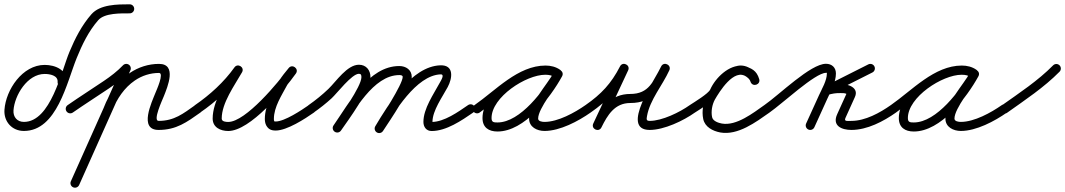

<svg xmlns="http://www.w3.org/2000/svg" viewBox="-27 -582 4943 891"><path d="M259.8 -179.4C271.4 -178.6 281.4 -187.3 282.3 -198.9C286.3 -257.3 229.7 -280.8 180.3 -280.8C77.3 -280.8 0.2 -165.7 -6.3 -72.7C-10.1 -18 28.4 25.7 83.9 25.7C237.2 25.7 283.2 -199.8 328.6 -312C354 -374.5 384 -437.1 428.8 -488.2C458.8 -522.5 534.3 -519.8 574.9 -520C586.5 -520 595.9 -529.4 595.8 -541C595.8 -552.6 586.4 -562 574.8 -562C574.8 -562 574.8 -562 574.8 -562C518.4 -561.8 437.8 -562.2 397.2 -515.8C352.6 -465 321.5 -404 295.6 -342C257.3 -250.6 208.3 -16.3 83.9 -16.3C52.7 -16.3 33.5 -39.1 35.6 -69.7C40.6 -140.2 100.1 -238.8 180.3 -238.8C203.1 -238.8 242.5 -232.6 240.4 -201.8C239.5 -190.2 248.3 -180.2 259.8 -179.4Z M281.8 -65C288.4 -55.5 301.5 -53.1 311 -59.8C366.2 -98.2 423 -134.2 478.8 -171.8C513.1 -195.1 545.4 -219.9 574.2 -250C582.2 -258.3 581.9 -271.6 573.5 -279.7C565.1 -287.7 551.8 -287.4 543.8 -279C543.8 -279 543.8 -279 543.8 -279C517.2 -251.1 487.1 -228.2 455.2 -206.6C399.4 -168.8 342.4 -132.8 287 -94.2C277.5 -87.6 275.1 -74.5 281.8 -65ZM567.6 -283.7C557 -288.4 544.6 -283.6 539.8 -273C460.5 -95.6 381.2 81.9 301.8 259.4C297.1 270 301.8 282.4 312.4 287.2C323 291.9 335.4 287.2 340.2 276.6C340.2 276.6 340.2 276.6 340.2 276.6C419.5 99.1 498.8 -78.4 578.2 -255.9C582.9 -266.5 578.2 -278.9 567.6 -283.7ZM494.6 -69.4C494.6 -69.4 494.6 -69.4 494.6 -69.4C515.5 -123.7 550.1 -175.2 598.6 -208.3C631.9 -231.1 670.6 -243.5 711 -243.5C735.9 -243.5 699 -162.8 694.8 -152.2C677.1 -107.6 615.5 21 709 21C791.7 21 839.9 -15.2 903.1 -59.8C912.6 -66.5 914.8 -79.6 908.2 -89.1C901.5 -98.6 888.4 -100.8 878.9 -94.2C878.9 -94.2 878.9 -94.2 878.9 -94.2C823.3 -54.9 781.9 -21 709 -21C681 -21 725.9 -116.9 733.8 -136.7C750.4 -178.5 795.5 -285.5 711 -285.5C662.2 -285.5 615.2 -270.5 574.9 -243C519.3 -205.1 479.4 -146.8 455.4 -84.6C451.2 -73.7 456.6 -61.6 467.4 -57.4C478.3 -53.2 490.4 -58.6 494.6 -69.4Z M872.7 -65.1C879.3 -55.5 892.3 -53.1 901.9 -59.7C974.9 -109.9 1043.6 -172.4 1095.1 -244.8C1102.8 -255.7 1097.3 -267.1 1088.1 -272.9C1079 -278.7 1066.3 -278.9 1059.8 -267.4C1020 -197.6 959.9 -113.7 959.9 -31.7C959.9 9.3 996.5 25.9 1032.2 25.9C1133.8 25.9 1290.9 -163.1 1346.1 -240.8C1354 -251.9 1349.9 -263.6 1341.6 -269.8C1333.4 -276 1321.1 -276.7 1312.6 -266.1C1297.5 -247.2 1280.7 -228.4 1268.8 -207.4C1268.8 -207.4 1268.7 -207.3 1268.6 -207.2C1268.5 -207 1268.5 -206.9 1268.5 -206.9C1239.4 -152.5 1202 -93.8 1202 -30.3C1202 -20.1 1203.6 -9.6 1208.3 -0.4C1208.3 -0.4 1208.4 -0.3 1208.5 -0.1C1208.5 0 1208.6 0.2 1208.6 0.2C1218.3 17.5 1231.1 23.8 1252.4 23.8C1304.8 23.8 1388.7 -30.8 1430 -59.8C1439.5 -66.5 1441.9 -79.5 1435.2 -89C1428.5 -98.5 1415.5 -100.9 1406 -94.2C1406 -94.2 1406 -94.2 1406 -94.2C1373.2 -71.2 1293.6 -18.2 1252.4 -18.2C1249.9 -18.2 1247.4 -18.3 1245.1 -18.8C1243.1 -19.2 1246.3 -17.7 1247.1 -16.5C1247.9 -15.3 1245.7 -19.6 1245.4 -20.2C1245.4 -20.2 1245.4 -20 1245.5 -19.9C1245.6 -19.7 1245.7 -19.6 1245.7 -19.6C1244.1 -22.7 1244 -26.9 1244 -30.3C1244 -85.5 1280.1 -139.5 1305.5 -187.1C1305.5 -187.1 1305.5 -187 1305.4 -186.8C1305.3 -186.7 1305.2 -186.6 1305.2 -186.6C1316.1 -205.6 1331.8 -222.7 1345.4 -239.9C1353.9 -250.6 1349.5 -262.4 1340.9 -268.9C1332.4 -275.3 1319.8 -276.3 1311.9 -265.2C1267.1 -202.1 1113.1 -16.1 1032.2 -16.1C1021.6 -16.1 1001.9 -17.3 1001.9 -31.7C1001.9 -104.3 1060.7 -184.2 1096.2 -246.6C1102.8 -258.2 1097.8 -269.2 1089.3 -274.7C1080.7 -280.1 1068.6 -280 1060.9 -269.2C1012.2 -200.8 947 -141.7 878.1 -94.3C868.5 -87.7 866.1 -74.7 872.7 -65.1Z M1399.8 -65C1406.4 -55.5 1419.5 -53.1 1429 -59.8C1458 -80 1485.8 -102 1511.9 -125.8C1535.9 -147.7 1605.6 -239.6 1638.6 -239.6C1648.5 -239.6 1650.2 -233.1 1650.2 -224C1650.2 -179.8 1548.9 -40.3 1520.8 0C1514.1 9.5 1516.5 22.6 1526 29.2C1535.5 35.9 1548.6 33.5 1555.2 24C1555.2 24 1555.2 24 1555.2 24C1590.8 -27 1692.2 -164.3 1692.2 -224C1692.2 -256.3 1672.3 -281.6 1638.6 -281.6C1583.8 -281.6 1533.2 -204.1 1497.2 -169.5C1468.5 -142 1437.6 -117 1405 -94.2C1395.5 -87.6 1393.1 -74.5 1399.8 -65ZM1555.2 24C1555.2 24 1555.2 24 1555.2 24C1617.4 -65.1 1704.7 -233.6 1826.1 -233.6C1832.1 -233.6 1841.8 -232.9 1841.8 -225.1C1841.8 -190.6 1740.2 -35.5 1715.4 2.5C1709.1 12.2 1711.8 25.3 1721.5 31.6C1731.2 37.9 1744.3 35.2 1750.6 25.5C1750.6 25.5 1750.6 25.5 1750.6 25.5C1784.3 -26.3 1883.8 -169 1883.8 -225.1C1883.8 -257.9 1856.4 -275.6 1826.1 -275.6C1683.6 -275.6 1592.7 -103.2 1520.8 0C1514.1 9.5 1516.5 22.6 1526 29.2C1535.5 35.9 1548.6 33.5 1555.2 24ZM1721.9 32.6C1731.8 38.5 1744.7 35.3 1750.7 25.3C1801.3 -59.5 1904 -232.8 2017.7 -236.9C2038.4 -237.6 2019.4 -208.5 2013.7 -197.9C1984.7 -144 1937.9 -78.1 1937.9 -16.1C1937.9 7 1951.3 26 1976 26C2044.4 26 2114.9 -22.6 2168.9 -59.7C2178.5 -66.3 2180.9 -79.3 2174.3 -88.9C2167.7 -98.5 2154.7 -100.9 2145.1 -94.3C2099.5 -62.9 2034.2 -16 1976 -16C1975.4 -16 1978 -15 1978.7 -14.4C1981.1 -12.3 1979.9 -10.2 1979.9 -16.1C1979.9 -68.9 2025.6 -131.2 2050.7 -178.1C2072.2 -218.1 2081.8 -281.2 2016.3 -278.9C1882.6 -274.1 1774.8 -97.1 1714.6 3.8C1708.7 13.7 1711.9 26.6 1721.9 32.6Z M2169.8 -65C2176.4 -55.5 2189.5 -53.1 2199 -59.8C2289 -122.3 2389.9 -235.8 2504.6 -235.8C2519.6 -235.8 2535.4 -232.8 2547.8 -223.9C2558.6 -216.2 2570.1 -221.6 2576 -230.7C2581.8 -239.8 2582.1 -252.5 2570.5 -259.2C2548.2 -272.1 2529.7 -277.1 2503.3 -277.1C2390 -277.1 2212.1 -155.6 2212.1 -34.2C2212.1 9.6 2241 28.3 2281.7 28.3C2406.8 28.3 2527.3 -129 2581.4 -227.9C2588.1 -240.2 2582.3 -251.4 2573.1 -256.4C2563.9 -261.5 2551.3 -260.4 2544.6 -248.1C2510.3 -185.6 2428.3 -101.5 2428.3 -31.6C2428.3 8 2465.3 25.7 2500 25.7C2571.7 25.7 2656.6 -19.6 2714 -59.8C2723.5 -66.5 2725.9 -79.5 2719.2 -89C2712.5 -98.5 2699.5 -100.9 2690 -94.2C2640.1 -59.3 2562.4 -16.3 2500 -16.3C2490.5 -16.3 2470.3 -18.3 2470.3 -31.6C2470.3 -79.6 2554.3 -178.4 2581.4 -227.9C2588.1 -240.2 2582.3 -251.4 2573.1 -256.4C2563.9 -261.5 2551.3 -260.4 2544.6 -248.1C2499 -164.9 2388 -13.7 2281.7 -13.7C2263.9 -13.7 2254.1 -14.7 2254.1 -34.2C2254.1 -131.4 2414 -235.1 2503.3 -235.1C2522.5 -235.1 2533.7 -232 2549.5 -222.8C2561 -216.1 2572.1 -221.1 2577.6 -229.6C2583.1 -238.2 2583.1 -250.3 2572.2 -258.1C2552.6 -272.1 2528.5 -277.8 2504.6 -277.8C2376.7 -277.8 2273.9 -162.9 2175 -94.2C2165.5 -87.6 2163.1 -74.5 2169.8 -65Z M2684.8 -65C2691.4 -55.5 2704.5 -53.1 2714 -59.8C2792.6 -114.4 2843.6 -168.8 2887.7 -254.9C2894 -267.2 2887.4 -278 2877.9 -282.7C2868.4 -287.3 2855.8 -285.8 2850 -273.4C2808.7 -185.2 2767.5 -97.1 2726.2 -8.9C2720.3 3.6 2726.7 14.4 2736.1 18.9C2745.5 23.4 2757.9 21.7 2764 9.3C2792.4 -48.1 2825.6 -104 2898 -104C3004.4 -104 3033.5 -170.3 3078.5 -254.6C3084.9 -266.5 3078.3 -277.4 3068.7 -282.1C3059.1 -286.8 3046.5 -285.5 3040.9 -273.2C3013.5 -212.9 2848.4 21 2988 21C3054.7 21 3144.2 -21.4 3198.2 -59.9C3207.6 -66.6 3209.8 -79.7 3203.1 -89.2C3196.4 -98.6 3183.3 -100.8 3173.8 -94.1C3173.8 -94.1 3173.8 -94.1 3173.8 -94.1C3127.2 -60.9 3045.6 -21 2988 -21C2971.9 -21 2972.9 -28.7 2975.5 -43.2C2988.8 -119 3047.3 -185.7 3079.1 -255.8C3084.7 -268.1 3078.5 -278.8 3069.3 -283.3C3060.1 -287.9 3047.9 -286.3 3041.5 -274.4C3004.5 -205.1 2985.1 -146 2898 -146C2807.6 -146 2762.4 -82 2726.4 -9.3C2720.2 3.1 2726.8 13.9 2736.3 18.5C2745.8 23.1 2758.4 21.4 2764.2 8.9C2805.5 -79.3 2846.8 -167.4 2888 -255.6C2893.8 -268 2887.6 -278.8 2878.2 -283.3C2868.9 -287.9 2856.6 -286.3 2850.3 -274C2809.3 -194 2763.1 -145 2690 -94.2C2680.5 -87.6 2678.1 -74.5 2684.8 -65Z M3168.4 -65.5C3174.7 -55.8 3187.8 -53.1 3197.5 -59.4C3227.5 -79 3292.8 -117 3307.2 -149.5C3323.5 -186.2 3371.3 -239.6 3415.9 -235.1C3416 -235.1 3415 -235.3 3414.1 -235.4C3413.2 -235.6 3412.3 -235.8 3412.4 -235.8C3433.9 -229.8 3448.5 -228.3 3455.8 -203.1C3459.7 -190.1 3471.9 -187 3482.1 -190.3C3492.3 -193.6 3500.4 -203.4 3495.7 -216.1C3491.9 -226.8 3487.3 -235.5 3479.6 -244C3479.6 -244.1 3479.4 -244.3 3479.2 -244.4C3479 -244.6 3478.9 -244.8 3478.8 -244.8C3473.2 -250.5 3467.4 -256 3460.6 -260.5C3460.6 -260.5 3460.8 -260.4 3461 -260.2C3461.2 -260.1 3461.4 -260 3461.4 -260C3374.9 -322.9 3290.6 -204.2 3253.8 -140.5C3253.8 -140.5 3253.7 -140.4 3253.7 -140.3C3253.6 -140.1 3253.5 -140 3253.5 -140C3236.1 -107.8 3228.9 -65.7 3236.4 -29.7C3244.2 7.5 3280.7 26 3315 32.6C3315 32.6 3315.1 32.6 3315.2 32.6C3315.2 32.7 3315.3 32.7 3315.3 32.7C3397.6 47.4 3480.9 -15.4 3544.1 -59.8C3553.6 -66.5 3555.9 -79.6 3549.2 -89.1C3542.5 -98.6 3529.4 -100.9 3519.9 -94.2C3468.6 -58.1 3390.7 3.5 3322.7 -8.7C3322.7 -8.7 3322.8 -8.7 3322.8 -8.6C3322.9 -8.6 3323 -8.6 3323 -8.6C3307 -11.7 3281.5 -19.7 3277.6 -38.3C3272 -64.6 3277.7 -96.5 3290.5 -120C3290.5 -120 3290.4 -119.9 3290.3 -119.7C3290.3 -119.6 3290.2 -119.5 3290.2 -119.5C3311.2 -155.8 3379.4 -267.6 3436.6 -226C3436.7 -226 3436.8 -225.9 3437 -225.8C3437.2 -225.7 3437.3 -225.5 3437.4 -225.5C3441.7 -222.6 3445.5 -218.8 3449.2 -215.2C3449.2 -215.1 3449 -215.3 3448.8 -215.6C3448.6 -215.8 3448.4 -216 3448.4 -216C3452.5 -211.4 3454.3 -207.4 3456.3 -201.9C3460.9 -189.1 3472.7 -185.9 3482.5 -189C3492.3 -192.2 3500 -201.9 3496.2 -214.9C3484.3 -255.2 3460.1 -266 3423.6 -276.2C3423.6 -276.2 3422.7 -276.4 3421.9 -276.6C3421 -276.7 3420.1 -276.9 3420.1 -276.9C3356.1 -283.3 3292.8 -220.7 3268.8 -166.5C3260.5 -147.7 3196 -108.6 3174.5 -94.6C3164.8 -88.3 3162.1 -75.2 3168.4 -65.5Z M3514.7 -65.1C3521.3 -55.5 3534.4 -53.1 3543.9 -59.7C3603.5 -100.9 3755.7 -244 3806 -244C3811.3 -244 3810.2 -245.8 3810.2 -241C3810.2 -208.1 3787.5 -170.6 3773.9 -140.7C3753.9 -96.7 3733.9 -52.7 3713.9 -8.7C3709.1 1.9 3713.8 14.3 3724.3 19.1C3734.9 23.9 3747.3 19.2 3752.1 8.7C3772.1 -35.3 3792.1 -79.3 3812.1 -123.3C3828.5 -159.4 3852.2 -200.8 3852.2 -241C3852.2 -268.7 3833.4 -286 3806 -286C3734.5 -286 3590 -142.7 3520.1 -94.3C3510.5 -87.7 3508.1 -74.6 3514.7 -65.1ZM4002.5 -283.2C4002.5 -283.2 4002.5 -283.2 4002.5 -283.2C3934.2 -248.8 3865.9 -214.4 3797.5 -179.9C3786.1 -174.1 3783.9 -162.5 3787.6 -153.3C3791.3 -144.1 3801 -137.3 3813.2 -141.1C3833.3 -147.4 3853.1 -150.8 3874.2 -150C3874.2 -150 3874.5 -150 3874.9 -150C3875.2 -150 3875.5 -150 3875.5 -150C3883.7 -150.2 3894.8 -150.1 3902.1 -145.8C3902.6 -145.6 3902.6 -145.8 3902.4 -146.2C3902.1 -147 3902.1 -149.2 3902 -148.9C3902 -148.9 3901.9 -148.8 3901.9 -148.8C3901.9 -148.7 3901.9 -148.7 3901.9 -148.7C3887.4 -116.7 3872.9 -84.7 3858.4 -52.7C3858.4 -52.7 3858.5 -52.7 3858.5 -52.8C3858.5 -52.8 3858.5 -52.9 3858.5 -52.9C3833 1.9 3878.9 21 3924 21C3997.5 21 4072.6 -18.6 4131.1 -59.8C4140.6 -66.5 4142.8 -79.6 4136.2 -89.1C4129.5 -98.6 4116.4 -100.8 4106.9 -94.2C4106.9 -94.2 4106.9 -94.2 4106.9 -94.2C4055.9 -58.3 3988.3 -21 3924 -21C3907 -21 3888 -16.6 3896.6 -35.1C3896.6 -35.1 3896.6 -35.2 3896.7 -35.2C3896.7 -35.3 3896.7 -35.3 3896.7 -35.3C3911.2 -67.3 3925.7 -99.3 3940.1 -131.3C3940.1 -131.3 3940.1 -131.3 3940.1 -131.2C3940.1 -131.2 3940 -131.1 3940 -131.1C3960.8 -175.7 3908 -192.9 3874.5 -192C3874.5 -192 3874.8 -192 3875.1 -192C3875.5 -192 3875.8 -192 3875.8 -192C3849.9 -193 3825.4 -188.9 3800.8 -181.2C3788.5 -177.4 3786.7 -164.8 3790.8 -154.6C3794.9 -144.4 3805 -136.6 3816.5 -142.4C3884.8 -176.8 3953.1 -211.3 4021.5 -245.7C4031.8 -250.9 4036 -263.6 4030.8 -273.9C4025.5 -284.3 4012.9 -288.5 4002.5 -283.2Z M4101.8 -65C4108.4 -55.5 4121.5 -53.1 4131 -59.8C4221 -122.3 4321.9 -235.8 4436.6 -235.8C4451.6 -235.8 4467.4 -232.8 4479.8 -223.9C4490.6 -216.2 4502.1 -221.6 4508 -230.7C4513.8 -239.8 4514.1 -252.5 4502.5 -259.2C4480.2 -272.1 4461.7 -277.1 4435.3 -277.1C4322 -277.1 4144.1 -155.6 4144.1 -34.2C4144.1 9.6 4173 28.3 4213.7 28.3C4338.8 28.3 4459.3 -129 4513.4 -227.9C4520.1 -240.2 4514.3 -251.4 4505.1 -256.4C4495.9 -261.5 4483.3 -260.4 4476.6 -248.1C4442.3 -185.6 4360.3 -101.5 4360.3 -31.6C4360.3 8 4397.3 25.7 4432 25.7C4503.7 25.7 4588.6 -19.6 4646 -59.8C4655.5 -66.5 4657.9 -79.5 4651.2 -89C4644.5 -98.5 4631.5 -100.9 4622 -94.2C4572.1 -59.3 4494.4 -16.3 4432 -16.3C4422.5 -16.3 4402.3 -18.3 4402.3 -31.6C4402.3 -79.6 4486.3 -178.4 4513.4 -227.9C4520.1 -240.2 4514.3 -251.4 4505.1 -256.4C4495.9 -261.5 4483.3 -260.4 4476.6 -248.1C4431 -164.9 4320 -13.7 4213.7 -13.7C4195.9 -13.7 4186.1 -14.7 4186.1 -34.2C4186.1 -131.4 4346 -235.1 4435.3 -235.1C4454.5 -235.1 4465.7 -232 4481.5 -222.8C4493 -216.1 4504.1 -221.1 4509.6 -229.6C4515.1 -238.2 4515.1 -250.3 4504.2 -258.1C4484.6 -272.1 4460.5 -277.8 4436.6 -277.8C4308.7 -277.8 4205.9 -162.9 4107 -94.2C4097.5 -87.6 4095.1 -74.5 4101.8 -65Z M4616.9 -63.5C4623.6 -54 4636.7 -51.8 4646.2 -58.5C4729.4 -117.7 4818.3 -176.4 4890 -249.3C4898.1 -257.5 4898 -270.8 4889.7 -279C4881.5 -287.1 4868.2 -287 4860 -278.7C4860 -278.7 4860 -278.7 4860 -278.7C4790.1 -207.6 4703 -150.4 4621.8 -92.8C4612.4 -86.1 4610.2 -73 4616.9 -63.5Z"/></svg>

Font: FRB American Cursive Guidelines Medium
Style: Italic
Weight: 500
Italic angle: -25°
Version: Version 2.0;Modular Font Editor K font №1